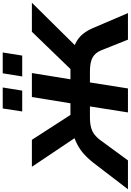

<svg xmlns="http://www.w3.org/2000/svg" viewBox="161 -1164 959 1409"><g transform="rotate(-90 640.5 -459.5)"><path d="M-44 0 153 -257Q187 -300 224.5 -331.5Q262 -363 310.5 -384Q359 -405 425 -414L347 -368L121 -705H319L514 -403L486 -422H587L633 -705H809L763 -422H866L820 -403L1112 -705H1325L992 -368L925 -414Q987 -405 1027.5 -384.5Q1068 -364 1094 -332.5Q1120 -301 1139 -257L1249 0H1054L975 -198Q957 -241 922 -260Q887 -279 821 -279H740L696 0H520L564 -279H482Q420 -279 382.5 -261Q345 -243 313 -198L168 0ZM784 -776 807 -919H960L937 -776ZM527 -776 549 -919H703L680 -776Z"/></g></svg>

Font: Nunito Sans 10pt Expanded ExtraBold
Style: Italic
Weight: 800
Width: 7
Italic angle: -9°
Designer: Vernon Adams
Foundry: Vernon Adams
Version: Version 3.101;gftools[0.9.27]